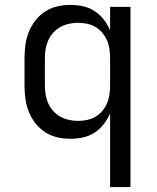

<svg xmlns="http://www.w3.org/2000/svg" viewBox="-20 -558 640 783"><path d="M429 205V-96Q419 -72 403 -51.5Q387 -31 365.5 -17Q344 -3 318.5 2.5Q293 8 268 8Q240 8 213.5 2Q187 -4 164 -19Q141 -34 124 -56Q107 -78 97 -103.5Q87 -129 83.5 -156Q80 -183 80 -210V-320Q80 -347 83.5 -374Q87 -401 97 -426.5Q107 -452 124 -474Q141 -496 164 -511Q187 -526 213.5 -532Q240 -538 268 -538Q293 -538 318.5 -532.5Q344 -527 365.5 -513Q387 -499 403 -478.5Q419 -458 429 -434V-530H512V205ZM299 -65Q318 -65 336 -69Q354 -73 370 -82.5Q386 -92 398 -106.5Q410 -121 417 -138Q424 -155 426.5 -173.5Q429 -192 429 -210V-320Q429 -338 426.5 -356.5Q424 -375 417 -392Q410 -409 398 -423.5Q386 -438 370 -447.5Q354 -457 336 -461Q318 -465 299 -465Q280 -465 261.5 -461Q243 -457 226.5 -448Q210 -439 197 -424.5Q184 -410 176.5 -393Q169 -376 166 -357.5Q163 -339 163 -320V-210Q163 -191 166 -172.5Q169 -154 176.5 -137Q184 -120 197 -105.5Q210 -91 226.5 -82Q243 -73 261.5 -69Q280 -65 299 -65Z"/></svg>

Font: Iosevka Curly Extended
Style: Regular
Weight: 400
Width: 7
Monospace: yes
Designer: Belleve Invis
Foundry: Belleve Invis
Version: Version 11.1.0; ttfautohint (v1.8.3)